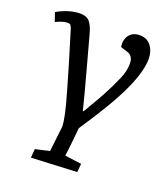

<svg xmlns="http://www.w3.org/2000/svg" viewBox="-151 -617 816 933"><g transform="rotate(20 257.0 -151.0)"><path d="M193.8 157.2 209 25.9Q208.5 2.4 200.4 -35.9Q192.4 -74.2 170.4 -150.4Q148.4 -226.6 135.7 -269.3Q123 -312 86.9 -430.2Q82 -446.3 77.4 -452.1Q72.8 -458 62 -458Q38.1 -458 1 -439.9L-15.1 -485.8Q48.3 -521 103 -521Q122.6 -521 135.7 -515.4Q148.9 -509.8 157.5 -496.6Q166 -483.4 170.9 -470.9Q175.8 -458.5 182.1 -435.1Q194.8 -387.7 218.5 -301.3Q242.2 -214.8 255.6 -164.1Q269 -113.3 276.9 -80.1H280.8Q286.6 -90.3 303 -117.9Q319.3 -145.5 326.7 -158.4Q334 -171.4 346.7 -194.6Q359.4 -217.8 370.4 -240.5Q381.3 -263.2 393.1 -290Q413.1 -332.5 413.1 -374Q413.1 -414.1 382.8 -423.8L345.2 -436Q339.8 -473.1 357.9 -497.1Q376 -521 412.1 -521Q450.2 -521 470.7 -493.4Q491.2 -465.8 491.2 -426.8Q491.2 -361.8 444.1 -260Q397 -158.2 287.1 4.9Q278.3 100.1 271 152.8L356.9 164.1L353 208L117.2 219.2L121.1 173.8Z"/></g></svg>

Font: Literata Book
Style: Italic
Weight: 400
Italic angle: -3°
Designer: Latin by Veronika Burian and Jose Scaglione. Greek by Irene Vlachou. Cyrillic by Vera Evstafieva
Foundry: TypeTogether
Version: Version 1.003;PS 001.003;hotconv 1.0.88;makeotf.lib2.5.64775